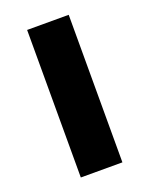

<svg xmlns="http://www.w3.org/2000/svg" viewBox="-107 -584 500 642"><g transform="rotate(-20 143.0 -262.5)"><path d="M69 0V-525H217V0Z"/></g></svg>

Font: Plexus Sans Bold
Style: Regular
Weight: 700
Version: Version 2.001;PS 002.001;hotconv 1.0.70;makeotf.lib2.5.58329